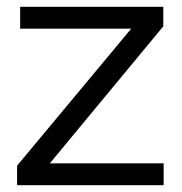

<svg xmlns="http://www.w3.org/2000/svg" viewBox="-20 -542 533 562"><path d="M30 0H459V-64H126L458 -465V-522H39V-458H364L30 -57Z"/></svg>

Font: Raleway Med
Style: Regular
Weight: 500
Designer: Matt McInerney, Pablo Impallari, Rodrigo Fuenzalida
Foundry: Matt McInerney, Pablo Impallari, Rodrigo Fuenzalida
Version: Version 3.00 July 28, 2015